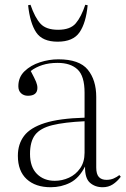

<svg xmlns="http://www.w3.org/2000/svg" viewBox="-20 -772 527 806"><path d="M193 14Q129 14 92 -20Q55 -54 55 -118Q55 -167 81 -201.5Q107 -236 168 -255.5Q229 -275 335 -278V-383Q335 -453 305.5 -480.5Q276 -508 222 -508Q186 -508 158 -499Q130 -490 109 -474Q126 -442 131.5 -428.5Q137 -415 137 -403Q137 -370 97 -370Q80 -370 68.5 -380.5Q57 -391 57 -410Q57 -448 83 -473Q109 -498 147.5 -510.5Q186 -523 225 -523Q313 -523 348.5 -479.5Q384 -436 384 -365V-69Q384 -41 395 -29Q406 -17 427 -17Q444 -17 457.5 -23Q471 -29 481 -37L487 -30Q472 -10 453.5 2Q435 14 411 14Q379 14 357.5 -5Q336 -24 337 -73Q312 -24 274.5 -5Q237 14 193 14ZM210 -13Q241 -13 269.5 -26Q298 -39 316.5 -65.5Q335 -92 335 -131V-263Q250 -259 199.5 -246.5Q149 -234 127.5 -206Q106 -178 106 -126Q106 -71 135 -42Q164 -13 210 -13ZM222 -597Q158 -597 132 -636Q106 -675 98 -750L108 -752Q127 -697 150.5 -672Q174 -647 224 -647Q275 -647 298 -674Q321 -701 338 -752L348 -750Q341 -676 314 -636.5Q287 -597 222 -597Z"/></svg>

Font: Literata 72pt ExtraLight
Style: Regular
Weight: 200
Designer: Latin by Veronika Burian and Jose Scaglione. Greek by Irene Vlachou. Cyrillic by Vera Evstafieva.
Foundry: TypeTogether
Version: Version 3.002